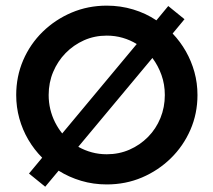

<svg xmlns="http://www.w3.org/2000/svg" viewBox="-20 -658 776 698"><path d="M368.1 12.5Q319.4 12.5 275 -0.7Q230.6 -13.9 193.1 -37.5L144.4 20.8L85.4 -27.1L133.3 -84.7Q104.2 -113.9 83 -150Q61.8 -186.1 50.3 -227.4Q38.9 -268.8 38.9 -312.5Q38.9 -379.9 64.2 -438.9Q89.6 -497.9 135.1 -542.4Q180.6 -586.8 240.3 -612.2Q300 -637.5 368.1 -637.5Q418.1 -637.5 464.2 -623.6Q510.4 -609.7 548.6 -584L591.7 -636.1L650.7 -588.2L607.6 -536.1Q635.4 -506.9 655.6 -471.5Q675.7 -436.1 686.8 -396.2Q697.9 -356.2 697.9 -312.5Q697.9 -245.1 672.2 -186.1Q646.5 -127.1 601 -82.6Q555.6 -38.2 496.2 -12.8Q436.8 12.5 368.1 12.5ZM206.2 -172.9 477.1 -497.9Q453.5 -512.5 426 -520.5Q398.6 -528.5 368.1 -528.5Q323.6 -528.5 285.4 -511.5Q247.2 -494.4 218.4 -464.9Q189.6 -435.4 173.3 -396.5Q156.9 -357.6 156.9 -312.5Q156.9 -286.1 162.8 -261.1Q168.8 -236.1 179.9 -213.9Q191 -191.7 206.2 -172.9ZM368.1 -97.2Q412.5 -97.2 450.7 -113.9Q488.9 -130.6 518.1 -160.1Q547.2 -189.6 563.2 -228.8Q579.2 -268.1 579.2 -312.5Q579.2 -351.4 567 -385.4Q554.9 -419.4 534 -447.2L264.6 -124.3Q288.2 -111.1 313.9 -104.2Q339.6 -97.2 368.1 -97.2Z"/></svg>

Font: Afacad Flux SemiBold
Style: Regular
Weight: 600
Designer: Kristian Moeller
Foundry: Dicotype
Version: Version 1.100